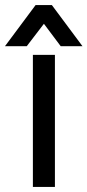

<svg xmlns="http://www.w3.org/2000/svg" viewBox="-58 -736 349 766"><path d="M148.9 -715.8 271 -551.8H184.1L117.2 -641.1L48.8 -551.8H-38.1L84 -715.8ZM161.1 -517.1V9.8H73.2V-517.1Z"/></svg>

Font: D-DIN-PRO Medium
Style: Regular
Weight: 500
Designer: datto
Foundry: CyberFei
Version: Version 1.000;hotconv 1.0.109;makeotfexe 2.5.65596